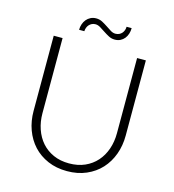

<svg xmlns="http://www.w3.org/2000/svg" viewBox="-125 -968 977 1079"><g transform="rotate(15 363.5 -428.0)"><path d="M363.5 -36.5Q414.5 -36.5 454.8 -54.2Q495 -72 523 -103.5Q551 -135 565.8 -177.8Q580.5 -220.5 580.5 -270V-707.5H631.5V-270Q631.5 -211.5 613 -160.8Q594.5 -110 559.8 -72.2Q525 -34.5 475.2 -13Q425.5 8.5 363.5 8.5Q301.5 8.5 251.8 -13Q202 -34.5 167.2 -72.2Q132.5 -110 114 -160.8Q95.5 -211.5 95.5 -270V-707.5H147V-270.5Q147 -221 161.8 -178.2Q176.5 -135.5 204.2 -104Q232 -72.5 272.2 -54.5Q312.5 -36.5 363.5 -36.5ZM427 -808Q439 -808 448.5 -812.5Q458 -817 464.5 -824.5Q471 -832 474.5 -841.8Q478 -851.5 478 -862H507.5Q507.5 -844.5 502.5 -828.8Q497.5 -813 487.8 -801Q478 -789 464 -782Q450 -775 431.5 -775Q412.5 -775 396 -783.8Q379.5 -792.5 364.2 -802.8Q349 -813 334.5 -821.8Q320 -830.5 306 -830.5Q294.5 -830.5 285.2 -826Q276 -821.5 269.2 -814Q262.5 -806.5 259 -796.8Q255.5 -787 255 -776.5H224.5Q224.5 -793.5 229.8 -809.2Q235 -825 245 -837Q255 -849 269.2 -856.2Q283.5 -863.5 301.5 -863.5Q321 -863.5 337.5 -854.8Q354 -846 369.2 -835.8Q384.5 -825.5 398.5 -816.8Q412.5 -808 427 -808Z"/></g></svg>

Font: LatoLatin Light
Style: Regular
Weight: 300
Designer: Lukasz Dziedzic with Adam Twardoch and Botio Nikoltchev
Foundry: tyPoland Lukasz Dziedzic
Version: Version 2.015; 2015-08-06; http://www.latofonts.com/